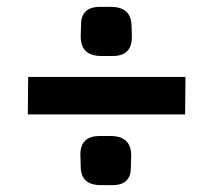

<svg xmlns="http://www.w3.org/2000/svg" viewBox="-20 -572 587 559"><path d="M303 -552Q363 -552 363 -495L364 -463Q363 -409 309 -409H275Q215 -409 215 -466L216 -498Q215 -552 271 -552ZM61 -239 62 -348H520L519 -239ZM302 -176Q362 -176 362 -119L361 -86Q362 -33 308 -33H274Q213 -33 215 -91L214 -122Q214 -176 270 -176Z"/></svg>

Font: Taylor Sans Bold LRS
Style: Bold
Weight: 700
Italic angle: -8°
Designer: Natanael Gama
Version: Version 1.001 September 8, 2015